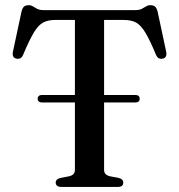

<svg xmlns="http://www.w3.org/2000/svg" viewBox="-20 -740 709 760"><path d="M129 -349.5Q129 -356 133.5 -360Q138 -364 145.5 -364H516.5Q524.5 -364 528.8 -360Q533 -356 533 -349.5Q533 -342.5 528.8 -338.5Q524.5 -334.5 516.5 -334.5H145Q137.5 -334.5 133.2 -338.5Q129 -342.5 129 -349.5ZM153 -700H515.5Q531.5 -700 541.2 -705Q551 -710 558.5 -714.8Q566 -719.5 575.5 -719.5Q587 -719.5 593.8 -713.8Q600.5 -708 604 -693.5L638 -534.5Q640 -523.5 636.5 -516.5Q633 -509.5 624 -508Q615 -506 608.5 -509.5Q602 -513 597.5 -523Q573 -582 555.2 -611.2Q537.5 -640.5 518.5 -650.8Q499.5 -661 471 -661H392V-67.5Q392 -57 398.2 -50.8Q404.5 -44.5 416.5 -42L450.5 -35.5Q468 -31 468 -17Q468 0 445.5 0H223.5Q211.5 0 206 -4.8Q200.5 -9.5 200.5 -17Q200.5 -31 218.5 -35.5L252.5 -42Q264.5 -44.5 270.5 -50.8Q276.5 -57 276.5 -67.5V-661H197.5Q170 -661 150.8 -650.8Q131.5 -640.5 113.8 -611Q96 -581.5 71.5 -523Q67.5 -513 60.5 -509.5Q53.5 -506 45 -508Q36 -509.5 32.5 -516.5Q29 -523.5 31 -534.5L65 -693.5Q68.5 -708 75 -713.8Q81.5 -719.5 93.5 -719.5Q103 -719.5 110.2 -714.8Q117.5 -710 127.2 -705Q137 -700 153 -700Z"/></svg>

Font: Fraunces 28pt
Style: Regular
Weight: 400
Version: Version 1.000;[b76b70a41]